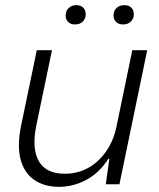

<svg xmlns="http://www.w3.org/2000/svg" viewBox="-20 -716 619 746"><path d="M210 10Q152 10 113 -17Q74 -44 60 -96.5Q46 -149 62 -228L123 -521H182L122 -233Q109 -172 117 -129Q125 -86 153.5 -63.5Q182 -41 233 -41Q281 -41 321.5 -63Q362 -85 391.5 -126.5Q421 -168 433 -226L494 -521H552L444 0H391L405 -99H401Q365 -43 314 -16.5Q263 10 210 10ZM458 -621Q442 -621 431.5 -630.5Q421 -640 421 -656Q421 -673 432.5 -684.5Q444 -696 463 -696Q480 -696 490 -686.5Q500 -677 500 -660Q500 -644 488.5 -632.5Q477 -621 458 -621ZM271 -621Q255 -621 245 -630.5Q235 -640 235 -656Q235 -673 246.5 -684.5Q258 -696 277 -696Q293 -696 303 -686.5Q313 -677 313 -660Q313 -644 302 -632.5Q291 -621 271 -621Z"/></svg>

Font: Mona Sans ExtraLight Light
Style: Italic
Weight: 300
Italic angle: -11.6951°
Version: Version 2.000